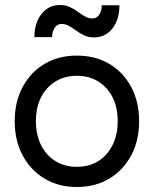

<svg xmlns="http://www.w3.org/2000/svg" viewBox="-20 -737 617 770"><path d="M288 13Q215 13 159 -20.5Q103 -54 71 -113.5Q39 -173 39 -251Q39 -329 71 -388.5Q103 -448 159 -481Q215 -514 288 -514Q362 -514 418 -481Q474 -448 506 -388.5Q538 -329 538 -251Q538 -173 506 -113.5Q474 -54 418 -20.5Q362 13 288 13ZM288 -68Q337 -68 373.5 -90.5Q410 -113 431 -154.5Q452 -196 452 -251Q452 -307 431 -347.5Q410 -388 373.5 -410.5Q337 -433 288 -433Q240 -433 203 -410.5Q166 -388 145 -347.5Q124 -307 124 -251Q124 -196 145 -154.5Q166 -113 203 -90.5Q240 -68 288 -68ZM357 -587Q335 -587 318 -595Q301 -603 286 -614Q271 -625 256.5 -633Q242 -641 227 -641Q210 -641 199.5 -626Q189 -611 189 -588H118Q118 -645 146.5 -681Q175 -717 221 -717Q242 -717 259.5 -709Q277 -701 292 -690Q307 -679 321 -671Q335 -663 350 -663Q368 -663 378 -678Q388 -693 388 -716H459Q459 -659 431 -623Q403 -587 357 -587Z"/></svg>

Font: Fustat Medium
Style: Regular
Weight: 500
Designer: Mohamed Gaber, Khaled Hosny, Laura Garcia Mut
Foundry: Kief Type Foundry, Alif Type Foundry, Hard Type Foundry
Version: Version 1.007